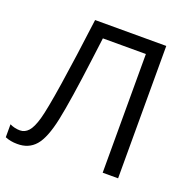

<svg xmlns="http://www.w3.org/2000/svg" viewBox="-128 -838 961 973"><g transform="rotate(20 352.0 -351.5)"><path d="M606 0H522.9V-640.1H291L275.9 -522.9Q246.1 -289.1 223.4 -180.9Q200.7 -72.8 163.6 -30.3Q126.5 12.2 64.9 11.2Q28.8 11.2 0 -1V-70.8Q26.4 -58.1 55.2 -58.1Q81.1 -58.1 100.3 -79.3Q119.6 -100.6 134.5 -153.1Q149.4 -205.6 172.1 -352.3Q194.8 -499 222.2 -713.9H606Z"/></g></svg>

Font: f06252833
Style: Regular
Weight: 400
Foundry: Ascender Corporation
Version: Version 1.10